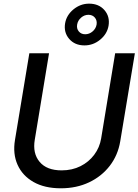

<svg xmlns="http://www.w3.org/2000/svg" viewBox="-20 -1019 758 1051"><path d="M313 11.7Q224.1 11.7 163.6 -22.7Q103 -57.1 76.2 -116.9Q49.3 -176.8 62 -252.9L140.6 -727.5H248.5L170.4 -254.4Q157.7 -179.7 196.8 -133.1Q235.8 -86.4 317.4 -86.4Q375 -86.4 420.7 -109.4Q466.3 -132.3 495.8 -171.9Q525.4 -211.4 533.7 -261.2L610.4 -727.5H718.3L638.2 -245.6Q625.5 -169.4 581.1 -111.6Q536.6 -53.7 467.8 -21Q398.9 11.7 313 11.7ZM442.4 -770.5Q389.6 -770.5 358.9 -805.9Q328.1 -841.3 336.4 -891.6Q344.2 -936.5 382.3 -967.8Q420.4 -999 467.8 -999Q521 -999 551.8 -963.6Q582.5 -928.2 574.2 -877.9Q566.4 -833 528.3 -801.8Q490.2 -770.5 442.4 -770.5ZM446.3 -831.5Q468.8 -831.5 486.8 -846.9Q504.9 -862.3 508.8 -884.8Q512.2 -907.2 499.3 -922.6Q486.3 -938 463.9 -938Q441.9 -938 424.1 -922.6Q406.2 -907.2 402.3 -884.8Q398.4 -862.3 411.4 -846.9Q424.3 -831.5 446.3 -831.5Z"/></svg>

Font: Inter Display Medium
Style: Italic
Weight: 500
Italic angle: -9.39999°
Designer: Rasmus Andersson
Foundry: rsms
Version: Version 4.000;git-a52131595